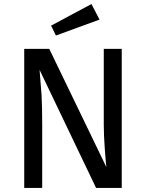

<svg xmlns="http://www.w3.org/2000/svg" viewBox="-20 -931 723 951"><path d="M233 -804 257 -755 473 -834 433 -911ZM583 -689H494V-313C494 -277 496 -237 499 -194C502 -151 505 -120 507 -103L224 -689H100V0H189V-316C189 -371 188 -419 186 -458C183 -497 180 -539 176 -585L456 0H583Z"/></svg>

Font: Fira Sans
Style: Regular
Weight: 400
Designer: Carrois Corporate & Edenspiekermann AG
Foundry: Carrois Corporate GbR & Edenspiekermann AG
Version: Version 4.203